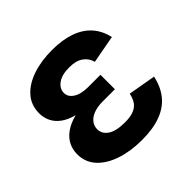

<svg xmlns="http://www.w3.org/2000/svg" viewBox="-145 -696 848 848"><g transform="rotate(-45 278.5 -272.0)"><path d="M285.4 9.8Q214.8 9.8 158.7 -9Q102.7 -27.7 70.3 -63.1Q38 -98.5 38 -148.5Q38 -177 50.2 -201.9Q62.4 -226.7 88.2 -245.5Q114 -264.3 154.5 -275Q195 -285.8 251.7 -285.8H359V-233.7H283Q249.7 -233.7 226.4 -224.7Q203.2 -215.8 191 -200.2Q178.7 -184.5 178.7 -163.9Q178.7 -134.7 205.7 -116.7Q232.8 -98.6 286.2 -98.6Q320.5 -98.6 341.7 -106.8Q363 -114.9 374.7 -131.6Q386.4 -148.3 391.4 -173.6L520.8 -150.9Q509.7 -99 481.2 -63.1Q452.6 -27.1 404.2 -8.7Q355.9 9.8 285.4 9.8ZM251.7 -264.4Q198.6 -264.4 159.9 -274Q121.2 -283.6 96.2 -301.1Q71.2 -318.7 59.2 -342.7Q47.1 -366.7 47.1 -395Q47.1 -445.8 78.1 -480.9Q109.1 -516 163 -534.4Q216.9 -552.7 284.7 -552.7Q348.9 -552.7 396 -536.2Q443.1 -519.7 472.4 -487.2Q501.7 -454.7 512.6 -406.2L382 -382Q374.4 -411.1 350.3 -427.9Q326.2 -444.8 284 -444.8Q238.5 -444.8 213.2 -426.5Q187.9 -408.2 187.9 -381.7Q187.9 -356.3 213 -340.2Q238.1 -324 283 -324H359V-264.4Z"/></g></svg>

Font: Adwaita Sans
Style: Regular
Weight: 400
Designer: Rasmus Andersson
Foundry: rsms
Version: Version 4.001;git-9221beed3